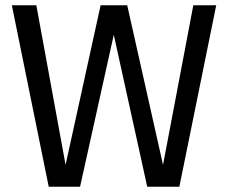

<svg xmlns="http://www.w3.org/2000/svg" viewBox="-20 -709 866 729"><path d="M661 0H539L412 -577L284 0H165L25 -689H118L229 -83L362 -689H463L599 -83L714 -689H801Z"/></svg>

Font: FiraGO
Style: Regular
Weight: 400
Designer: bBox Type
Foundry: bBox Type GmbH
Version: Version 1.001;April 20, 2020;FontCreator 12.0.0.2555 64-bit